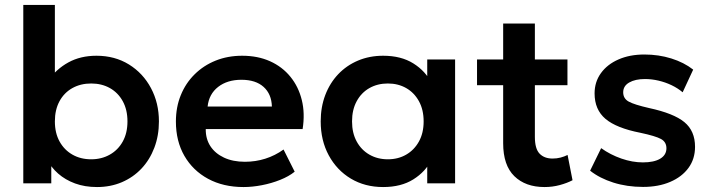

<svg xmlns="http://www.w3.org/2000/svg" viewBox="-20 -740 2870 775"><path d="M371.5 15Q322.5 15 283 0.5Q243.5 -14 214.5 -39.5Q185.5 -65 169 -98.5L187 -127V0H74V-720H201.5V-385.5L174 -414.5Q207.5 -461.5 256.2 -488.2Q305 -515 369.5 -515Q443.5 -515 500.5 -479.8Q557.5 -444.5 589.5 -384.2Q621.5 -324 621.5 -250Q621.5 -192.5 603 -143.8Q584.5 -95 551 -59.5Q517.5 -24 471.8 -4.5Q426 15 371.5 15ZM348 -97Q390 -97 423.2 -115.8Q456.5 -134.5 475.5 -168.8Q494.5 -203 494.5 -250Q494.5 -297 475.5 -331.5Q456.5 -366 423.5 -384.5Q390.5 -403 348 -403Q305.5 -403 272.2 -384.5Q239 -366 220.2 -331.5Q201.5 -297 201.5 -250Q201.5 -203 220.5 -168.8Q239.5 -134.5 272.5 -115.8Q305.5 -97 348 -97Z M963 15Q881.5 15 820 -18.2Q758.5 -51.5 724.2 -111Q690 -170.5 690 -249.5Q690 -307.5 709.8 -356Q729.5 -404.5 765.8 -440.2Q802 -476 850.8 -495.5Q899.5 -515 957.5 -515Q1020.5 -515 1070 -492.8Q1119.5 -470.5 1152.2 -430.2Q1185 -390 1198.2 -336.2Q1211.5 -282.5 1201.5 -219H810.5Q810 -179.5 829.2 -150Q848.5 -120.5 884.2 -103.8Q920 -87 968.5 -87Q1011.5 -87 1051 -99.5Q1090.5 -112 1124.5 -136.5L1169.5 -47Q1146 -28 1111 -14Q1076 0 1037.2 7.5Q998.5 15 963 15ZM818 -310H1077.5Q1076 -360.5 1044 -389.2Q1012 -418 954.5 -418Q897.5 -418 860.5 -389.2Q823.5 -360.5 818 -310Z M1526.5 15Q1453 15 1396.2 -19Q1339.5 -53 1307 -113Q1274.5 -173 1274.5 -250Q1274.5 -308 1293 -356.5Q1311.5 -405 1345.2 -440.5Q1379 -476 1425.2 -495.5Q1471.5 -515 1526.5 -515Q1599 -515 1648.5 -484Q1698 -453 1722.5 -403.5L1704.5 -376V-500H1817V0H1704.5V-124L1722.5 -96.5Q1698 -47 1648.5 -16Q1599 15 1526.5 15ZM1545.5 -97Q1587 -97 1619.5 -115.8Q1652 -134.5 1671 -168.8Q1690 -203 1690 -250Q1690 -297 1671 -331.5Q1652 -366 1619.5 -384.5Q1587 -403 1545.5 -403Q1504 -403 1471.2 -384.5Q1438.5 -366 1419.8 -331.5Q1401 -297 1401 -250Q1401 -203 1419.8 -168.8Q1438.5 -134.5 1471.2 -115.8Q1504 -97 1545.5 -97Z M2178 15Q2101 15 2056 -29Q2011 -73 2011 -162V-645H2139V-500H2270.5V-396H2139V-187.5Q2139 -139.5 2158 -119.8Q2177 -100 2210.5 -100Q2227.5 -100 2242.8 -104Q2258 -108 2271 -114.5L2291 -12.5Q2269 -1 2239.5 7Q2210 15 2178 15ZM1905.5 -396V-500H2025.5V-396Z M2575.5 14.5Q2511 14.5 2455.8 -3Q2400.5 -20.5 2362 -51L2406.5 -142Q2443.5 -115.5 2488 -100Q2532.5 -84.5 2575 -84.5Q2620 -84.5 2645 -99.5Q2670 -114.5 2670 -141.5Q2670 -167 2648 -179Q2626 -191 2565 -204Q2468 -223 2424 -260.2Q2380 -297.5 2380 -363Q2380 -409.5 2405.8 -445Q2431.5 -480.5 2476.8 -500.2Q2522 -520 2581 -520Q2638.5 -520 2689.8 -504Q2741 -488 2778 -459L2735.5 -367.5Q2716 -384 2691 -396Q2666 -408 2638.2 -414.5Q2610.5 -421 2583.5 -421Q2544 -421 2519.8 -407Q2495.5 -393 2495.5 -367.5Q2495.5 -342 2518 -329.8Q2540.5 -317.5 2599.5 -304Q2699.5 -282.5 2742.5 -247Q2785.5 -211.5 2785.5 -147.5Q2785.5 -98.5 2759 -62.2Q2732.5 -26 2685.2 -5.8Q2638 14.5 2575.5 14.5Z"/></svg>

Font: Geologica Medium
Style: Regular
Weight: 500
Designer: Sindre Bremnes, Frode Helland
Foundry: Monokrom Skriftforlag AS
Version: Version 1.010;gftools[0.9.28]